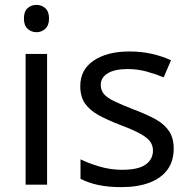

<svg xmlns="http://www.w3.org/2000/svg" viewBox="-20 -757 777 787"><path d="M173 -536V0H85V-536ZM130 -737Q150 -737 165.5 -723.5Q181 -710 181 -681Q181 -653 165.5 -639Q150 -625 130 -625Q108 -625 93 -639Q78 -653 78 -681Q78 -710 93 -723.5Q108 -737 130 -737Z M692 -148Q692 -96 666 -61Q640 -26 592 -8Q544 10 478 10Q422 10 381.5 1Q341 -8 310 -24V-104Q342 -88 387.5 -74.5Q433 -61 480 -61Q547 -61 577 -82.5Q607 -104 607 -140Q607 -160 596 -176Q585 -192 556.5 -208Q528 -224 475 -244Q423 -264 386 -284Q349 -304 329 -332Q309 -360 309 -404Q309 -472 364.5 -509Q420 -546 510 -546Q559 -546 601.5 -536.5Q644 -527 681 -510L651 -440Q617 -454 580 -464Q543 -474 504 -474Q450 -474 421.5 -456.5Q393 -439 393 -409Q393 -387 406 -371.5Q419 -356 449.5 -341.5Q480 -327 531 -307Q582 -288 618 -268Q654 -248 673 -219.5Q692 -191 692 -148Z"/></svg>

Font: uoriya25
Style: Book
Weight: 400
Designer: Jelle Bosma - Monotype Design Team
Foundry: Monotype Imaging Inc.
Version: Version 2.003